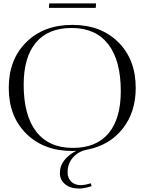

<svg xmlns="http://www.w3.org/2000/svg" viewBox="-20 -872 842 1119"><path d="M538 -826H265L267 -852H540ZM509 196 514 213Q469 227 442 227Q391 227 360 202Q329 177 329 137Q329 94 355.5 61Q382 28 425 7Q413 8 402 8Q235 8 133 -93Q31 -194 31 -360Q31 -525 133 -626Q235 -727 402 -727Q568 -727 669.5 -626Q771 -525 771 -360Q771 -218 695 -122Q619 -26 489 0L485 1Q437 10 405.5 45.5Q374 81 374 133Q374 166 395 186.5Q416 207 451 207Q475 207 509 196ZM405 -10Q541 -10 612.5 -95Q684 -180 684 -341Q684 -520 610.5 -614.5Q537 -709 398 -709Q261 -709 189.5 -624Q118 -539 118 -378Q118 -199 191.5 -104.5Q265 -10 405 -10Z"/></svg>

Font: FoglihtenNo06
Style: Regular
Weight: 500
Designer: gluk (gluksza@wp.pl)
Foundry: gluk (gluksza@wp.pl)
Version: Version 0.76